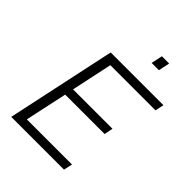

<svg xmlns="http://www.w3.org/2000/svg" viewBox="-247 -1013 1140 1140"><g transform="rotate(45 322.5 -443.5)"><path d="M55 0 202 -688H645L633 -633H254L199 -375H530L519 -320H188L131 -55H510L498 0ZM418 -816 433 -887H494L479 -816Z"/></g></svg>

Font: Saira Thin Light
Style: Italic
Weight: 300
Italic angle: -12°
Version: Version 1.101